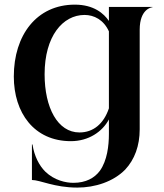

<svg xmlns="http://www.w3.org/2000/svg" viewBox="-20 -612 726 848"><path d="M304 195.5C271 195.5 220.5 185 180 146C153 119 131.5 78 123.5 26H121V183C157.5 183 220 216.5 321.5 216.5C400 216.5 480.5 190.5 533 137C574.5 92.5 597 32 597 -41V-481C597 -571.5 648.5 -580 653.5 -580V-581.5H461V-519.5C439 -552 394.5 -591.5 310.5 -591.5C142 -591.5 41 -457 41 -274C41 -114 130.5 11.5 293 11.5C371 11.5 432 -30 461 -84.5V-21C461 31.5 453.5 97 421 142.5C397.5 174 359.5 195.5 304 195.5ZM177 -284C177 -452 257 -546 353.5 -546C395 -546 437.5 -525 461 -473.5V-133.5C438 -65 392 -27 331 -27C234.5 -27 177 -136.5 177 -284Z"/></svg>

Font: Beautique Display
Style: Bold
Weight: 700
Designer: Nhat-Quang Ngo
Version: Version 1.100;Glyphs 3.2.3 (3260)